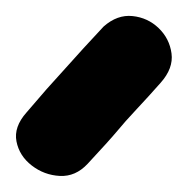

<svg xmlns="http://www.w3.org/2000/svg" viewBox="-21 -792 234 239"><path d="M88 -588Q115 -617 125 -629Q134 -640 149 -656Q164 -672 179 -689Q195 -707 192.5 -725.5Q190 -744 176.5 -757Q163 -770 144 -772Q125 -774 108 -759L83 -732Q74 -722 60 -706.5Q46 -691 37 -681L12 -652Q-4 -634 -0.5 -616Q3 -598 18.5 -586Q34 -574 53.5 -573Q73 -572 88 -588Z"/></svg>

Font: Balsamiq Sans
Style: Regular
Weight: 400
Designer: Michael Angeles
Foundry: Balsamiq SRL
Version: Version 1.020; ttfautohint (v1.8.4.7-5d5b);gftools[0.9.26]